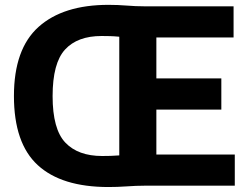

<svg xmlns="http://www.w3.org/2000/svg" viewBox="-20 -766 1019 792"><path d="M427.5 5.5Q234 5.5 135.8 -84.8Q37.5 -175 37.5 -370Q37.5 -564 139 -655Q240.5 -746 427.5 -746Q465.5 -746 502.8 -743Q540 -740 573.5 -740H943.5V-611.5H625V-442.5H893V-314H625V-128.5H948.5V0H575Q542 0 503 2.8Q464 5.5 427.5 5.5ZM401.5 -122.5Q419 -122.5 436.2 -123Q453.5 -123.5 472 -125V-614.5Q452 -616.5 434 -617Q416 -617.5 399 -617.5Q299.5 -617.5 248.2 -561.5Q197 -505.5 197 -369.5Q197 -233 249.5 -177.8Q302 -122.5 401.5 -122.5Z"/></svg>

Font: Encode Sans SemiCondensed SemiCondensed
Style: Bold
Weight: 700
Width: 4
Designer: Multiple Designers
Foundry: Impallari Type
Version: Version 3.000; ttfautohint (v1.8.3) -l 8 -r 50 -G 200 -x 14 